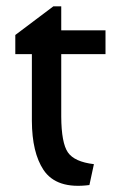

<svg xmlns="http://www.w3.org/2000/svg" viewBox="-20 -584 379 606"><path d="M80.6 -202.1V-413.1H28.3V-473.6L148.4 -564H173.3V-488.3H313V-413.1H173.3V-215.8Q173.8 -132.8 194.3 -103Q214.8 -73.2 276.4 -65.9L262.2 0Q158.2 13.7 117.2 -47.9Q81.1 -102.5 80.6 -202.1Z"/></svg>

Font: Spinnaker
Style: Regular
Weight: 400
Designer: Elena Albertoni
Foundry: Elena Albertoni
Version: Version 1.001